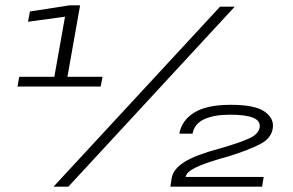

<svg xmlns="http://www.w3.org/2000/svg" viewBox="-20 -699 1096 719"><path d="M45.5 -375 52 -411.5H183.5L223.5 -636.5L85 -617.5L92 -656L240.5 -679H280L232.5 -411.5H364L357 -375ZM180.5 0 804 -674H859L236 0ZM618 0 623 -32.5Q629 -66.5 671.2 -92.8Q713.5 -119 800 -142Q877 -164 913.2 -180.8Q949.5 -197.5 952.5 -223Q955.5 -247 927.5 -258.2Q899.5 -269.5 841.5 -269.5Q781 -269.5 744.5 -252.5Q708 -235.5 701 -198.5H651.5Q660.5 -248 707 -277.2Q753.5 -306.5 844 -306.5Q933.5 -306.5 969.2 -282.2Q1005 -258 1002 -223Q998.5 -181.5 952.2 -158.2Q906 -135 834 -113Q752.5 -90.5 715.8 -73.2Q679 -56 675 -36.5H967.5L961.5 0Z"/></svg>

Font: Anybody ExtraExpanded Regular
Style: Italic
Weight: 400
Width: 8
Italic angle: -10°
Designer: Tyler Finck
Foundry: Etcetera Type Company
Version: Version 1.010; ttfautohint (v1.8.3) -l 8 -r 50 -G 200 -x 14 